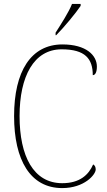

<svg xmlns="http://www.w3.org/2000/svg" viewBox="-20 -951 545 981"><path d="M264 -784V-771H267C307 -811 369 -886 392 -921V-931H348C330 -886 293 -830 264 -784ZM298 10C411 10 469 -59 469 -85C469 -97 465 -106 456 -111C433 -58 388 -15 298 -15C151 -15 80 -153 80 -358C80 -561 153 -699 295 -699C416 -699 454 -650 454 -567C467 -567 475 -583 475 -611C475 -668 421 -724 299 -724C138 -724 52 -586 52 -358C52 -133 135 10 298 10Z"/></svg>

Font: Noto Serif Tamil SemiCondensed Thin
Style: Regular
Weight: 100
Width: 4
Designer: Indian Type Foundry, Tom Grace, and the Monotype Design Team
Foundry: Monotype Imaging Inc.
Version: Version 2.004